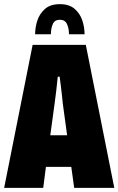

<svg xmlns="http://www.w3.org/2000/svg" viewBox="-20 -904 570 924"><path d="M149 -739Q149 -773 160 -806Q171 -839 197 -861.5Q223 -884 268 -884Q313 -884 339 -861.5Q365 -839 376 -806Q387 -773 387 -739H312Q312 -767 302.5 -788Q293 -809 268 -809Q243 -809 234 -788Q225 -767 225 -739ZM0 0 137 -688H393L530 0H337L323 -101H201L188 0ZM222 -253H303L282 -407Q281 -419 278.5 -441.5Q276 -464 273 -489.5Q270 -515 267 -535H258Q255 -507 251 -470Q247 -433 243 -407Z"/></svg>

Font: Archivo ExtraCondensed Black
Style: Regular
Weight: 900
Width: 2
Designer: Hector Gatti
Foundry: Omnibus-Type
Version: Version 2.001; ttfautohint (v1.8.3)